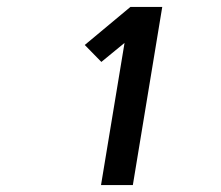

<svg xmlns="http://www.w3.org/2000/svg" viewBox="-20 -858 640 555"><path d="M272 -323 340 -734 273 -679 225 -728 357 -838H449L364 -323Z"/></svg>

Font: Iosevka Extended
Style: Bold Italic
Weight: 700
Width: 7
Italic angle: -9°
Monospace: yes
Designer: Belleve Invis
Foundry: Belleve Invis
Version: Version 32.5.0; ttfautohint (v1.8.4)